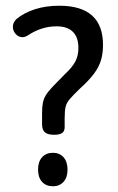

<svg xmlns="http://www.w3.org/2000/svg" viewBox="-20 -642 412 671"><path d="M165 -108Q141 -108 127 -92.5Q113 -77 113 -49Q113 -22 127 -6.5Q141 9 165 9Q188 9 202 -6.5Q216 -22 216 -49Q216 -77 202 -92.5Q188 -108 165 -108ZM127 -247V-208Q127 -188 137 -179.5Q147 -171 169 -171Q189 -171 197.5 -177.5Q206 -184 206 -198V-228Q206 -253 209 -267.5Q212 -282 224 -296Q236 -310 260 -333Q291 -361 308.5 -384.5Q326 -408 333 -432Q340 -456 340 -485Q340 -622 187 -622Q140 -622 101.5 -609.5Q63 -597 37 -575Q25 -563 25 -548Q25 -534 35 -523Q45 -512 59 -512Q68 -512 80 -520Q126 -550 178 -550Q215 -550 234.5 -531Q254 -512 254 -474Q254 -448 243.5 -427.5Q233 -407 205 -381Q179 -355 163 -338Q147 -321 139.5 -308Q132 -295 129.5 -281Q127 -267 127 -247Z"/></svg>

Font: Beiruti Medium
Style: Regular
Weight: 500
Designer: Arlette Boutros
Foundry: Boutros
Version: Version 1.41